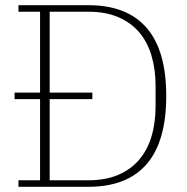

<svg xmlns="http://www.w3.org/2000/svg" viewBox="-20 -718 720 738"><path d="M51 -25H134V-337H36V-362H134V-673H51V-698H320Q468 -698 543.5 -611Q619 -524 619 -349Q619 -174 543.5 -87Q468 0 320 0H51ZM171 -25H319Q385 -25 433.5 -45.5Q482 -66 514 -103Q546 -140 562 -192.5Q578 -245 578 -310V-388Q578 -452 562 -505Q546 -558 514 -595Q482 -632 433.5 -652.5Q385 -673 319 -673H171V-362H335V-337H171Z"/></svg>

Font: IBM Plex Serif ExtLt
Style: Regular
Weight: 200
Designer: Mike Abbink, Paul van der Laan, Pieter van Rosmalen
Foundry: Bold Monday
Version: Version 3.001